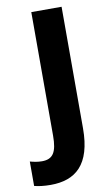

<svg xmlns="http://www.w3.org/2000/svg" viewBox="-172 -764 587 1030"><g transform="rotate(-10 121.5 -248.5)"><path d="M18 217C153 217 241 147 241 -52V-714H76V-41C76 49 54 84 -6 84C-31 84 -52 79 -71 74V207C-48 213 -19 217 18 217Z"/></g></svg>

Font: Noto Sans Georgian SemiCondensed ExtraBold
Style: Regular
Weight: 800
Width: 4
Designer: Monotype Design Team, Akaki Razmadze
Foundry: Google LLC
Version: Version 2.005